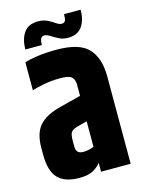

<svg xmlns="http://www.w3.org/2000/svg" viewBox="-114 -812 664 883"><g transform="rotate(-15 218.5 -371.0)"><path d="M50 -576Q70 -583 110 -589Q150 -595 203 -595Q313 -595 355 -548.5Q397 -502 397 -416V0H256V-43Q246 -27 221.5 -12.5Q197 2 154 2Q84 2 51.5 -32.5Q19 -67 19 -143V-177Q19 -245 49 -280.5Q79 -316 144 -334L253 -362V-417Q252 -442 238.5 -453Q225 -464 187 -464Q142 -464 103 -456Q64 -448 50 -443ZM252 -120V-241L206 -229Q181 -222 174 -211Q167 -200 167 -171V-143Q167 -127 175 -118Q183 -109 202 -109Q215 -109 228.5 -112Q242 -115 252 -120ZM279 -744H358V-739Q357 -692 335.5 -663Q314 -634 269 -634Q245 -634 226 -644Q207 -654 192 -663.5Q177 -673 165 -673Q144 -673 144 -636V-633H65V-635Q66 -684 87.5 -713.5Q109 -743 154 -743Q180 -743 199 -733.5Q218 -724 232 -714Q246 -704 258 -704Q270 -704 274.5 -712.5Q279 -721 279 -740Z"/></g></svg>

Font: Khand Variable Light
Style: Regular
Weight: 300
Designer: Satya Rajpurohit
Foundry: Indian Type Foundry
Version: Version 3.000